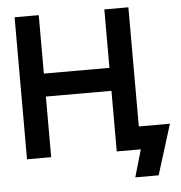

<svg xmlns="http://www.w3.org/2000/svg" viewBox="-57 -754 887 943"><g transform="rotate(-5 387.0 -282.5)"><path d="M49.8 0V-700.2H168.9V-412.1H492.2V-700.2H610.8V-112.8H764.2L687 134.8H571.8L610.8 0H492.2V-298.8H168.9V0Z"/></g></svg>

Font: Cakra Normal
Style: Regular
Weight: 400
Designer: Lucia Kollert, Vojtech Kollert
Foundry: OoM Type
Version: Version 1.000;Glyphs 3.1.1 (3148)